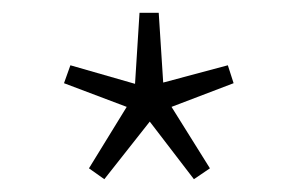

<svg xmlns="http://www.w3.org/2000/svg" viewBox="-20 -804 467 300"><path d="M143 -524 119 -541 178 -637 80 -674 90 -702 191 -673 198 -784H228L235 -675L336 -702L345 -674L248 -637L308 -541L283 -524L214 -614Z"/></svg>

Font: Shanggu Sans SC VF
Style: Regular
Weight: 250
Designer: GuiWonder
Version: Version 1.021